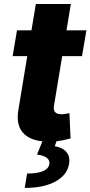

<svg xmlns="http://www.w3.org/2000/svg" viewBox="-20 -696 448 952"><path d="M408.4 -545.5 386.7 -417.6H288.4L247.9 -173.3Q243.6 -149.1 253.9 -139.4Q264.2 -129.6 284.8 -129.6Q294.4 -129.6 306.3 -131.7Q318.2 -133.9 324.2 -134.9L329.9 -9.6Q316.1 -5.7 292.8 -0.7Q269.5 4.3 238.3 6Q145.2 10.3 100.9 -30.7Q56.5 -71.7 71.7 -154.1L115.1 -417.6H42.6L64.3 -545.5H136L157.7 -676.1H331.3L309.7 -545.5ZM193.2 -2.8H262.8L251.4 29.1Q289.4 34.8 309.1 57.7Q328.8 80.6 322.4 116.1Q313.9 171.2 255.7 203.5Q197.4 235.8 102.6 235.8L114.3 164.4Q213.8 164.4 224.4 120Q232.6 79.9 163.7 70.3Z"/></svg>

Font: Inter UI Extra Bold
Style: Italic
Weight: 800
Italic angle: 9.39999°
Designer: Rasmus Andersson
Foundry: rsms
Version: 3.2;8d6f07862